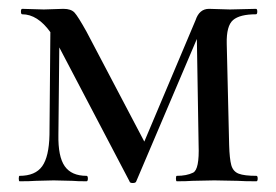

<svg xmlns="http://www.w3.org/2000/svg" viewBox="-20 -406 619 430"><path d="M554.2 0Q527.3 0 512.2 -1L460 -2L411.1 -1Q397.9 0 376 0Q374 0 374 -6.1Q374 -12.2 376 -12.2Q397.9 -12.2 412.4 -19.3Q426.8 -26.4 424.8 -81.1L420.9 -318.8L285.2 0Q284.2 3.9 277.3 3.9Q270.5 3.9 270 0L112.8 -299.8L110.8 -104Q109.9 -55.2 125 -33.7Q140.1 -12.2 173.8 -12.2Q176.8 -12.2 176.8 -6.1Q176.8 0 173.8 0Q152.8 0 142.1 -1L100.1 -2L60.1 -1Q46.9 0 23.9 0Q22 0 22 -6.1Q22 -12.2 23.9 -12.2Q59.1 -12.2 74.5 -33.7Q89.8 -55.2 90.8 -104L92.8 -334Q64 -374 29.8 -374Q26.9 -374 26.9 -380.1Q26.9 -386.2 29.8 -386.2L78.1 -384.8L122.1 -386.2Q139.2 -386.2 147 -377.7Q154.8 -369.1 173.8 -335L303.2 -88.9L418 -360.8Q426.3 -386.2 448.2 -386.2L495.1 -384.8L553.2 -386.2Q556.2 -386.2 556.2 -380.1Q556.2 -374 553.2 -374Q517.1 -374 502 -361.1Q486.8 -348.1 487.8 -308.1L493.2 -81.1Q494.1 -50.3 498 -36.1Q502 -22 514.4 -17.1Q526.9 -12.2 554.2 -12.2Q557.1 -12.2 557.1 -6.1Q557.1 0 554.2 0Z"/></svg>

Font: Cormorant-Medium
Style: Regular
Weight: 500
Designer: Christian Thalmann (Catharsis Fonts)
Version: Version 3.000